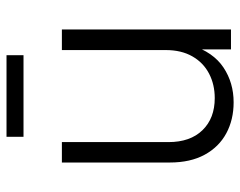

<svg xmlns="http://www.w3.org/2000/svg" viewBox="-95 -648 751 601"><g transform="rotate(-90 280.5 -347.5)"><path d="M260.7 8.3Q206.5 8.3 163.8 -14.6Q121.1 -37.6 96.7 -82.3Q72.3 -127 72.3 -191.4V-529.3H136.2V-195.8Q136.2 -127.4 173.6 -89.1Q210.9 -50.8 273.9 -50.8Q316.4 -50.8 350.6 -68.6Q384.8 -86.4 404.5 -120.8Q424.3 -155.3 424.3 -204.1V-529.3H488.8V0H426.3V-124.5H439.9Q417.5 -55.2 369.6 -23.4Q321.8 8.3 260.7 8.3ZM408.2 -702.6V-649.4H152.8V-702.6Z"/></g></svg>

Font: Inter 24pt Light
Style: Regular
Weight: 300
Designer: Rasmus Andersson
Foundry: rsms
Version: Version 4.001;git-66647c0bb